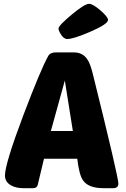

<svg xmlns="http://www.w3.org/2000/svg" viewBox="-20 -984 659 1004"><path d="M366 -710Q411 -710 435 -676Q452 -653 465 -599Q599 -59 599 -24Q599 0 572 0H521Q442 0 414 -41Q394 -69 384 -154H210L177 -16Q172 0 154 0H101Q64 0 37 -15Q6 -33 6 -66Q6 -127 103 -384Q193 -621 232 -691Q243 -710 271 -710ZM246 -299H361L319 -563ZM298 -805Q286 -824 286 -835Q286 -850 353 -906Q422 -964 446 -964Q465 -964 505 -930Q545 -895 545 -880Q545 -858 452 -818Q364 -780 332 -780Q313 -780 298 -805Z"/></svg>

Font: PoetsenOne
Style: Regular
Weight: 400
Designer: Rodrigo Fuenzalida, Pablo Impallari
Foundry: Pablo Impallari, Rodrigo Fuenzalida
Version: Version 1.000